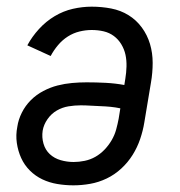

<svg xmlns="http://www.w3.org/2000/svg" viewBox="-20 -548 540 576"><path d="M200 8Q176 8 152 4Q128 0 107 -10Q86 -20 69.5 -36.5Q53 -53 43.5 -74Q34 -95 30.5 -119Q27 -143 32 -168Q35 -189 45.5 -210Q56 -231 72.5 -247.5Q89 -264 110 -275Q131 -286 152.5 -291.5Q174 -297 196 -299Q218 -301 240 -301Q268 -301 297 -299.5Q326 -298 353 -293L356 -312Q359 -330 359.5 -348.5Q360 -367 356.5 -383.5Q353 -400 344 -415Q335 -430 321.5 -440Q308 -450 291 -454Q274 -458 255 -458Q237 -458 218.5 -453.5Q200 -449 183.5 -438.5Q167 -428 154 -412.5Q141 -397 132 -380L62 -412Q76 -438 97 -461Q118 -484 144 -499.5Q170 -515 198.5 -521.5Q227 -528 255 -528Q285 -528 313.5 -522.5Q342 -517 365.5 -502.5Q389 -488 405.5 -465.5Q422 -443 430 -416Q438 -389 438 -359.5Q438 -330 433 -301L413 -181Q409 -156 400.5 -131Q392 -106 378 -83.5Q364 -61 344 -42.5Q324 -24 300 -12.5Q276 -1 250.5 3.5Q225 8 200 8ZM201 -62Q217 -62 234 -65.5Q251 -69 266 -77.5Q281 -86 293.5 -99Q306 -112 315 -127.5Q324 -143 328.5 -159.5Q333 -176 336 -192L341 -223Q327 -226 312 -227.5Q297 -229 282 -229.5Q267 -230 252 -231Q237 -232 222 -232Q204 -232 185.5 -229Q167 -226 150.5 -216.5Q134 -207 122.5 -190.5Q111 -174 108 -156Q105 -136 110.5 -117Q116 -98 129.5 -85.5Q143 -73 162 -67.5Q181 -62 201 -62Z"/></svg>

Font: Iosevka Gothic
Style: Italic
Weight: 400
Italic angle: -9°
Monospace: yes
Designer: Belleve Invis
Foundry: Belleve Invis
Version: Version 15.5.1; ttfautohint (v1.8.4)